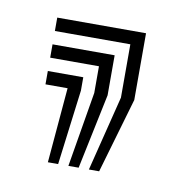

<svg xmlns="http://www.w3.org/2000/svg" viewBox="-42 -153 297 319"><g transform="rotate(10 106.0 6.5)"><path d="M126.9 126.8 158.6 0V-90H31.3V-112.6H181.1V0L144.2 126.8ZM57.7 126.8 68.6 0H31.3V-22.5H91.1V0L75 126.8ZM92.3 126.8 113.6 0V-45H31.3V-67.5H136.1V0L109.6 126.8Z"/></g></svg>

Font: Big Shoulders Inline Text SC Thin
Style: Regular
Weight: 100
Designer: Patric King
Foundry: XO Type Co
Version: Version 2.002